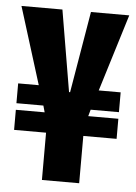

<svg xmlns="http://www.w3.org/2000/svg" viewBox="-49 -692 513 724"><g transform="rotate(5 207.5 -329.5)"><path d="M137 -6V-185H16V-261H125L118 -286H16V-361H94L3 -653H158L210 -345H214L266 -653H411L321 -361H404V-286H297L290 -261H404V-185H278V-6Z"/></g></svg>

Font: Bricolage Grotesque 48pt Condensed Bricolage Grotesque 48pt Condensed Regular
Style: Bold
Weight: 700
Width: 3
Designer: Mathieu Triay
Foundry: Atelier Triay
Version: Version 1.000; ttfautohint (v1.8.4.7-5d5b);gftools[0.9.32]